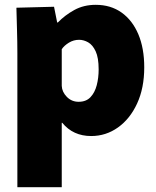

<svg xmlns="http://www.w3.org/2000/svg" viewBox="-20 -552 648 796"><path d="M52 -331Q52 -377 50.5 -428Q49 -479 48 -520L204 -524L217 -459H220Q249 -489 288 -510.5Q327 -532 377 -532Q439 -532 484 -500Q529 -468 553.5 -410Q578 -352 578 -273Q578 -187 548.5 -123Q519 -59 469 -23.5Q419 12 358 12Q283 12 238 -43H236V224H52ZM306 -130Q337 -130 355 -149Q373 -168 381 -198.5Q389 -229 389 -264Q389 -313 376.5 -339.5Q364 -366 345.5 -376.5Q327 -387 308 -387Q285 -387 265.5 -375Q246 -363 236 -348V-196Q237 -171 257 -150.5Q277 -130 306 -130Z"/></svg>

Font: Murecho ExtraBold
Style: Regular
Weight: 800
Designer: Neil Summerour
Foundry: Positype
Version: Version 1.010; ttfautohint (v1.8.3)